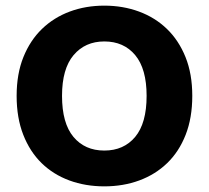

<svg xmlns="http://www.w3.org/2000/svg" viewBox="-20 -644 740 681"><path d="M662 -304Q662 -226 638.5 -166Q615 -106 573 -65.5Q531 -25 474 -4Q417 17 350 17Q283 17 226 -4Q169 -25 127.5 -65.5Q86 -106 62.5 -166Q39 -226 39 -304Q39 -382 63 -441.5Q87 -501 129 -541.5Q171 -582 227.5 -603Q284 -624 350 -624Q416 -624 473 -603Q530 -582 572 -541.5Q614 -501 638 -441.5Q662 -382 662 -304ZM500 -304Q500 -400 459.5 -448.5Q419 -497 350 -497Q282 -497 241 -448.5Q200 -400 200 -304Q200 -207 240.5 -158.5Q281 -110 350 -110Q419 -110 459.5 -158.5Q500 -207 500 -304Z"/></svg>

Font: Baloo Bhai 2
Style: Bold
Weight: 700
Designer: Supriya Tembe, Noopur Datye and Ek Type
Foundry: Ek Type
Version: Version 1.640;PS 1.000;hotconv 16.6.51;makeotf.lib2.5.65220;